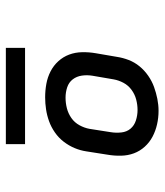

<svg xmlns="http://www.w3.org/2000/svg" viewBox="26 -760 549 640"><g transform="rotate(90 300.0 -440.5)"><path d="M305 -317Q282 -317 260 -321Q238 -325 218.5 -335Q199 -345 184.5 -361Q170 -377 162.5 -397Q155 -417 154.5 -440Q154 -463 158 -486L170 -556Q173 -576 180.5 -595.5Q188 -615 201.5 -631.5Q215 -648 233 -660.5Q251 -673 270.5 -680Q290 -687 310 -691Q330 -695 350 -695Q373 -695 395 -690Q417 -685 436 -675Q455 -665 469.5 -649Q484 -633 491.5 -613Q499 -593 499.5 -570Q500 -547 496 -524L485 -454Q482 -434 474 -415Q466 -396 453 -379Q440 -362 422 -349.5Q404 -337 384.5 -330Q365 -323 345 -320Q325 -317 305 -317ZM306 -385Q324 -385 341.5 -389.5Q359 -394 374 -404.5Q389 -415 398 -431.5Q407 -448 410 -465L421 -535Q424 -553 422 -571Q420 -589 409.5 -601.5Q399 -614 382 -619.5Q365 -625 347 -625Q330 -625 312.5 -620.5Q295 -616 280 -605Q265 -594 256.5 -578Q248 -562 245 -545L233 -475Q230 -457 232.5 -439.5Q235 -422 245 -409Q255 -396 271.5 -390.5Q288 -385 306 -385ZM140 -186V-250H461V-186Z"/></g></svg>

Font: Iosevka Etoile Oblique
Style: Regular
Weight: 400
Italic angle: -9°
Designer: Belleve Invis
Foundry: Belleve Invis
Version: Version 15.5.2; ttfautohint (v1.8.4)